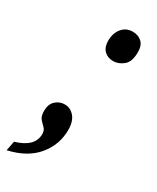

<svg xmlns="http://www.w3.org/2000/svg" viewBox="-194 -596 654 798"><g transform="rotate(30 133.0 -196.5)"><path d="M184 -394Q157 -394 140.5 -410.5Q124 -427 124 -457Q124 -494 143.5 -517.5Q163 -541 194 -541Q221 -541 238 -525.5Q255 -510 255 -478Q255 -431 232 -412.5Q209 -394 184 -394ZM-5 102Q81 77 81 16Q81 -2 70.5 -12Q60 -22 49.5 -34Q39 -46 39 -72Q39 -104 57.5 -121Q76 -138 101 -138Q128 -138 147 -116Q166 -94 166 -53Q166 18 120.5 73Q75 128 -14 148Z"/></g></svg>

Font: Noto Serif ExtraCondensed SemiBold
Style: Italic
Weight: 600
Width: 2
Italic angle: -12°
Designer: Monotype Design Team
Foundry: Monotype Imaging Inc.
Version: Version 2.013